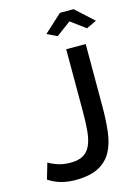

<svg xmlns="http://www.w3.org/2000/svg" viewBox="-136 -990 777 1075"><g transform="rotate(-15 252.5 -452.5)"><path d="M218 -821 322 -916H401L505 -821L446 -793L361 -856L276 -793ZM37 -125Q54 -113 87.5 -101.5Q121 -90 164 -90Q210 -90 237.5 -106.5Q265 -123 279.5 -155.5Q294 -188 298.5 -236.5Q303 -285 303 -349V-710H416V-349Q416 -268 408 -201.5Q400 -135 374 -88Q348 -41 298 -15Q248 11 164 11Q74 11 10 -33Z"/></g></svg>

Font: Oxford Sans SemiBold
Style: Regular
Weight: 600
Designer: Matt McInerney, Pablo Impallari, Rodrigo Fuenzalida
Foundry: Matt McInerney, Pablo Impallari, Rodrigo Fuenzalida
Version: Version 3.000g; ttfautohint (v1.5) -l 8 -r 28 -G 28 -x 14 -D